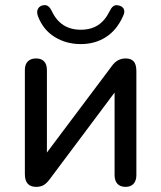

<svg xmlns="http://www.w3.org/2000/svg" viewBox="-20 -722 630 749"><path d="M77 -43V-449Q77 -471 88.5 -482.5Q100 -494 121 -494Q141 -494 152 -482.5Q163 -471 163 -449V-127L416 -464Q437 -494 470 -494Q491 -494 501.5 -482.5Q512 -471 512 -444V-39Q512 -17 501 -5Q490 7 470 7Q449 7 438 -5Q427 -17 427 -39V-361L174 -23Q164 -9 152 -1Q140 7 121 7Q77 7 77 -43ZM128 -659Q125 -668 125 -674Q125 -686 133 -694Q141 -702 155 -702Q171 -702 182 -679Q216 -606 295 -606Q335 -606 362.5 -624Q390 -642 408 -679Q419 -702 435 -702Q438 -702 446 -700Q465 -694 465 -676Q465 -669 460 -659Q436 -605 393.5 -577.5Q351 -550 295 -550Q238 -550 193 -578Q148 -606 128 -659Z"/></svg>

Font: SN Pro
Style: Regular
Weight: 400
Designer: Tobias Whetton
Foundry: Supernotes
Version: Version 1.003